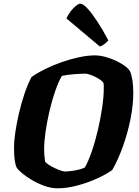

<svg xmlns="http://www.w3.org/2000/svg" viewBox="-20 -1020 752 1040"><path d="M291 0Q257 0 221 -13Q185 -26 153.5 -44.5Q122 -63 99.5 -82Q77 -101 70 -113Q63 -128 59.5 -153Q56 -178 56 -226Q56 -256 63 -303.5Q70 -351 82.5 -405.5Q95 -460 112.5 -512Q130 -564 151 -603Q182 -625 224.5 -646Q267 -667 314.5 -683.5Q362 -700 408.5 -710Q455 -720 494 -720Q527 -720 565.5 -707.5Q604 -695 637 -675.5Q670 -656 684 -635Q702 -592 702 -515Q702 -453 687.5 -378.5Q673 -304 647 -230.5Q621 -157 588 -99Q556 -76 505.5 -53Q455 -30 398.5 -15Q342 0 291 0ZM331 -91Q343 -91 364 -93.5Q385 -96 406 -101Q427 -106 440 -113Q458 -145 476.5 -198Q495 -251 509.5 -313Q524 -375 533 -434.5Q542 -494 542 -538Q542 -549 542 -556.5Q542 -564 541 -569Q536 -580 517 -592Q498 -604 476 -612.5Q454 -621 441 -621Q418 -621 380 -618Q342 -615 315 -609Q297 -578 279.5 -528Q262 -478 248.5 -420.5Q235 -363 227 -308Q219 -253 219 -212Q219 -178 224 -146Q228 -138 242.5 -128.5Q257 -119 274.5 -110.5Q292 -102 308 -96.5Q324 -91 331 -91ZM521 -768 340 -920Q349 -941 363.5 -959.5Q378 -978 392 -989Q406 -1000 415 -1000Q430 -1000 453.5 -974.5Q477 -949 506.5 -904.5Q536 -860 567 -801Q561 -794 548.5 -783.5Q536 -773 521 -768Z"/></svg>

Font: Texturina Black
Style: Italic
Weight: 900
Italic angle: -11°
Designer: Guillermo Torres Carreño
Foundry: Omnibus-Type
Version: Version 1.002; ttfautohint (v1.8.3)